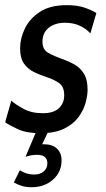

<svg xmlns="http://www.w3.org/2000/svg" viewBox="-32 -520 422 764"><path d="M129.5 10Q73 10 38.8 -6Q4.5 -22 -11.5 -33.5L13 -119.5Q28 -105.5 60.5 -87.5Q93 -69.5 138 -69.5Q181.5 -69.5 202.5 -89.5Q223.5 -109.5 223.5 -141Q223.5 -176 202 -190.2Q180.5 -204.5 155.5 -212.5Q129 -221 104.2 -232.8Q79.5 -244.5 63.8 -266.5Q48 -288.5 48 -328.5Q48 -366.5 66.8 -406Q85.5 -445.5 126.2 -472.5Q167 -499.5 233.5 -499.5Q276.5 -499.5 305.5 -489.2Q334.5 -479 351.5 -468L327.5 -387Q311.5 -405.5 285.8 -417.5Q260 -429.5 226.5 -429.5Q187.5 -429.5 162.2 -409.8Q137 -390 137 -353.5Q137 -323 159.5 -310Q182 -297 221.5 -283Q243 -275.5 265 -263Q287 -250.5 301.8 -227Q316.5 -203.5 316.5 -162.5Q316.5 -141 308.8 -111.8Q301 -82.5 281 -54.8Q261 -27 224.2 -8.5Q187.5 10 129.5 10ZM124 79 95 64Q107.5 59.5 118.8 56.8Q130 54 142.5 54Q176 54 194.5 71.2Q213 88.5 213 118.5Q213 164.5 178.8 194.8Q144.5 225 94 225Q70.5 225 53 219.2Q35.5 213.5 23 206L47 157.5Q60 166 74 170.2Q88 174.5 103.5 174.5Q128.5 174.5 142.5 161.8Q156.5 149 156.5 130Q156.5 96 115 96Q105 96 93.8 97.8Q82.5 99.5 69.5 104L113.5 0H161.5Z"/></svg>

Font: Cabin
Style: Italic
Weight: 400
Width: 4
Italic angle: -10°
Designer: Pablo Impallari
Foundry: Pablo Impallari. http://www.impallari.com Igino Marini. http://www.ikern.com
Version: Version 3.001